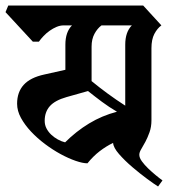

<svg xmlns="http://www.w3.org/2000/svg" viewBox="-40 -659 633 696"><path d="M197 -497Q197 -543 221 -567H191Q178 -567 165 -561.5Q152 -556 140 -547.5Q128 -539 118 -528.5Q108 -518 101 -508H79L-20 -615L-10 -639H479L545 -567Q530 -556 519.5 -536Q509 -516 509 -484V-223Q509 -199 502 -179.5Q495 -160 487 -145Q479 -130 472 -118.5Q465 -107 465 -98Q465 -87 474.5 -74Q484 -61 497 -48.5Q510 -36 524.5 -24Q539 -12 549 -5L533 17Q520 9 493.5 -10.5Q467 -30 439.5 -53.5Q412 -77 391.5 -100.5Q371 -124 370 -141Q345 -129 321.5 -111Q298 -93 277 -67Q260 -67 234 -76Q208 -85 179.5 -100.5Q151 -116 123 -137Q95 -158 72.5 -182Q50 -206 36 -231.5Q22 -257 22 -283Q22 -325 46 -351.5Q70 -378 121 -389L197 -406ZM414 -497Q414 -543 438 -567H328Q313 -556 302.5 -536.5Q292 -517 292 -490V-365Q320 -342 350 -320Q380 -298 414 -276ZM384 -254Q355 -271 329.5 -290Q304 -309 279 -329L201 -307Q159 -295 140.5 -274Q122 -253 122 -221Q122 -206 128.5 -193.5Q135 -181 145.5 -171Q156 -161 169.5 -153.5Q183 -146 196 -143Q236 -183 283 -211.5Q330 -240 384 -254Z"/></svg>

Font: Jaini Purva
Style: Regular
Weight: 400
Designer: Girish Dalvi, Maithili Shingre
Foundry: Ek Type
Version: Version 1.001;PS 1.000;hotconv 16.6.51;makeotf.lib2.5.65220